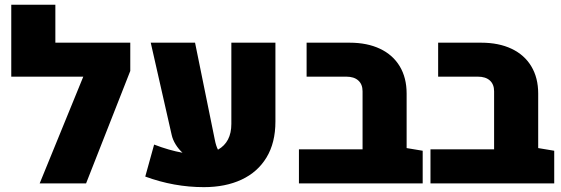

<svg xmlns="http://www.w3.org/2000/svg" viewBox="-20 -770 2356 806"><path d="M526.9 -472.2 341.3 0H146.5L329.6 -448.2H27.3V-750H212.4V-590.8H526.9Z M1136.2 -590.8V-259.8Q1136.2 -170.9 1098.9 -109.1Q1061.5 -47.4 993.9 -15.9Q926.3 15.6 835.9 15.6Q710.4 15.6 589.8 -28.8L627 -163.1Q690.4 -138.7 746.1 -128.9Q729.5 -144 717.3 -163.8Q705.1 -183.6 700.7 -203.6L612.8 -590.8H798.8L881.8 -183.1Q886.7 -157.7 895 -141.6Q951.2 -173.3 951.2 -250V-590.8Z M1754.4 -137.2V0H1234.9V-143.1H1502V-386.7Q1502 -416 1484.1 -432.1Q1466.3 -448.2 1433.6 -448.2H1267.1V-590.8H1447.8Q1521.5 -590.8 1575.4 -565.2Q1629.4 -539.6 1658.2 -491.5Q1687 -443.4 1687 -377.4V-148.4Z M2306.6 -137.2V0H1787.1V-143.1H2054.2V-386.7Q2054.2 -416 2036.4 -432.1Q2018.6 -448.2 1985.8 -448.2H1819.3V-590.8H2000Q2073.7 -590.8 2127.7 -565.2Q2181.6 -539.6 2210.4 -491.5Q2239.3 -443.4 2239.3 -377.4V-148.4Z"/></svg>

Font: Heebo Black
Style: Regular
Weight: 900
Designer: Oded Ezer
Foundry: Meir Sadan
Version: Version 2.001; ttfautohint (v1.5.14-ce02) -l 8 -r 50 -G 200 